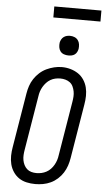

<svg xmlns="http://www.w3.org/2000/svg" viewBox="-70 -1167 665 1218"><g transform="rotate(5 262.5 -558.5)"><path d="M202 8Q174 8 147 2Q120 -4 98.5 -18.5Q77 -33 62 -55.5Q47 -78 40.5 -104Q34 -130 34.5 -158Q35 -186 40 -214L97 -559Q101 -584 109 -608Q117 -632 131.5 -654Q146 -676 166 -694Q186 -712 209.5 -723Q233 -734 257.5 -740Q282 -746 307 -746Q335 -746 361.5 -738.5Q388 -731 410 -716.5Q432 -702 447 -679.5Q462 -657 468.5 -631Q475 -605 474.5 -577Q474 -549 469 -521L412 -176Q408 -151 400 -127Q392 -103 378 -81Q364 -59 344 -41Q324 -23 300.5 -12Q277 -1 252 3.5Q227 8 202 8ZM204 -62Q220 -62 236 -65.5Q252 -69 267 -77Q282 -85 294 -97.5Q306 -110 314.5 -125Q323 -140 328 -155.5Q333 -171 335 -187L392 -532Q395 -549 396 -566Q397 -583 394 -599Q391 -615 384 -630Q377 -645 364.5 -654.5Q352 -664 336 -668.5Q320 -673 303 -673Q287 -673 271 -669.5Q255 -666 240.5 -657.5Q226 -649 214.5 -636.5Q203 -624 194.5 -609.5Q186 -595 181 -579.5Q176 -564 174 -548L117 -203Q114 -186 113 -169Q112 -152 115 -136Q118 -120 125 -106Q132 -92 143.5 -81.5Q155 -71 171 -66.5Q187 -62 204 -62ZM341 -823Q326 -823 312 -828Q298 -833 289.5 -844.5Q281 -856 279 -870.5Q277 -885 279 -900Q281 -910 286.5 -920Q292 -930 301 -936.5Q310 -943 320 -945.5Q330 -948 341 -948Q356 -948 369.5 -942.5Q383 -937 391.5 -925.5Q400 -914 402 -899.5Q404 -885 402 -870Q400 -860 395 -850Q390 -840 381 -833.5Q372 -827 361.5 -825Q351 -823 341 -823ZM225 -1055V-1125H525V-1055Z"/></g></svg>

Font: Iosevka Gothic
Style: Italic
Weight: 400
Italic angle: -9°
Monospace: yes
Designer: Belleve Invis
Foundry: Belleve Invis
Version: Version 15.5.1; ttfautohint (v1.8.4)